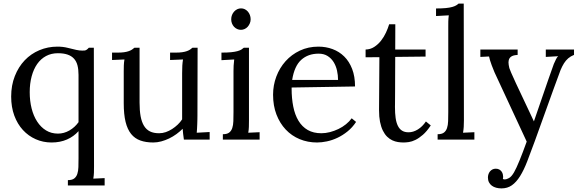

<svg xmlns="http://www.w3.org/2000/svg" viewBox="-20 -775 3211 1066"><path d="M502 148.9Q502 168.9 501.5 184.3Q501 199.7 498 216.8L561 213.9V254.9H356.9V225.1Q379.9 225.1 391.8 216.1Q403.8 207 409.2 190.9Q414.6 174.8 415.3 152.3Q416 129.9 416 103V-46.9Q389.6 -17.1 351.8 -0.5Q314 16.1 266.1 16.1Q219.2 16.1 178.5 -2Q137.7 -20 107.2 -53.2Q76.7 -86.4 59.3 -133.5Q42 -180.7 42 -238.8Q42 -301.3 62.3 -352.5Q82.5 -403.8 117.2 -440.2Q151.9 -476.6 198.7 -496.3Q245.6 -516.1 298.8 -516.1Q329.6 -516.1 355.5 -509.5Q381.3 -502.9 403.3 -498Q421.4 -494.1 436.5 -494.1Q439.5 -494.1 449.7 -494.6Q460 -495.1 473.1 -509.8H501ZM301.8 -33.2Q335 -33.2 365.2 -50.5Q395.5 -67.9 416 -96.7V-358.9Q416 -389.2 410.2 -411.9Q404.3 -434.6 390.6 -449.5Q377 -464.4 355.2 -471.9Q333.5 -479.5 301.3 -479.5Q264.6 -479.5 235.6 -463.9Q206.5 -448.2 186.5 -419.7Q166.5 -391.1 155.8 -351.3Q145 -311.5 145 -263.2Q145 -214.8 155.5 -173.1Q166 -131.3 186.3 -100.1Q206.5 -68.8 235.6 -51Q264.6 -33.2 301.8 -33.2Z M991.2 -368.7Q991.2 -393.1 992.2 -410.4Q993.2 -427.7 996.1 -444.8L924.3 -441.9V-482.9H955.1Q976.6 -482.9 991.7 -485.1Q1006.8 -487.3 1017.6 -491.2Q1028.3 -495.1 1035.4 -499.8Q1042.5 -504.4 1048.3 -509.8H1077.1L1076.2 -131.8Q1076.2 -124 1075.9 -112.1Q1075.7 -100.1 1075.2 -87.2Q1074.7 -74.2 1074 -61.3Q1073.2 -48.3 1072.3 -38.1L1144 -42V0H1001Q998.5 -17.1 996.8 -31.5Q995.1 -45.9 994.1 -60.1Q978.5 -44.4 959.5 -30.5Q940.4 -16.6 919.2 -6.3Q897.9 3.9 875.5 10Q853 16.1 831.1 16.1Q790 16.1 759.3 5.1Q728.5 -5.9 708 -31.2Q687.5 -56.6 677.2 -98.4Q667 -140.1 667 -202.1V-379.9Q667 -395.5 667.5 -411.6Q668 -427.7 670.9 -444.8L602.1 -441.9V-482.9H633.3Q654.3 -482.9 669.4 -485.1Q684.6 -487.3 695.3 -491.2Q706.1 -495.1 713.1 -499.8Q720.2 -504.4 726.1 -509.8H754.9V-205.1Q754.9 -161.6 760.7 -129.6Q766.6 -97.7 779.5 -76.4Q792.5 -55.2 813 -45.2Q833.5 -35.2 863.3 -35.2Q882.3 -35.2 900.6 -41.5Q918.9 -47.9 935.5 -58.6Q952.1 -69.3 966.6 -83Q981 -96.7 991.2 -112.3Z M1276.4 -379.9Q1276.4 -395.5 1277.1 -410.2Q1277.8 -424.8 1280.3 -444.8L1209.5 -440.9V-482.9Q1242.2 -482.9 1263.7 -485.1Q1285.2 -487.3 1298.8 -491.2Q1312.5 -495.1 1320.1 -499.8Q1327.6 -504.4 1333.5 -509.8H1362.3V-106Q1362.3 -85.9 1361.8 -70.6Q1361.3 -55.2 1358.4 -38.1L1421.4 -41V0H1217.3V-29.8Q1240.2 -29.8 1252.2 -38.8Q1264.2 -47.9 1269.5 -64Q1274.9 -80.1 1275.6 -102.5Q1276.4 -125 1276.4 -151.9ZM1371.6 -668Q1371.6 -655.8 1366.9 -645Q1362.3 -634.3 1355 -626.2Q1347.7 -618.2 1337.9 -613.8Q1328.1 -609.4 1317.4 -609.4Q1306.6 -609.4 1296.9 -613.8Q1287.1 -618.2 1279.5 -626.2Q1272 -634.3 1267.8 -645Q1263.7 -655.8 1263.7 -668Q1263.7 -680.7 1268.1 -691.7Q1272.5 -702.6 1280 -710.9Q1287.6 -719.2 1297.4 -723.9Q1307.1 -728.5 1318.4 -728.5Q1329.6 -728.5 1339.1 -723.9Q1348.6 -719.2 1356 -710.9Q1363.3 -702.6 1367.4 -691.7Q1371.6 -680.7 1371.6 -668Z M1749 -477.1Q1690.4 -477.1 1652.3 -442.6Q1614.3 -408.2 1602.1 -331.1H1856.9Q1856.9 -357.4 1851.1 -383.5Q1845.2 -409.7 1832.3 -430.4Q1819.3 -451.2 1798.8 -464.1Q1778.3 -477.1 1749 -477.1ZM1951.2 -294.9 1599.1 -289.1V-283.2Q1599.1 -229 1608.2 -183.3Q1617.2 -137.7 1637.2 -104.5Q1657.2 -71.3 1688.7 -53.2Q1720.2 -35.2 1764.2 -35.2Q1787.6 -35.2 1812 -41.5Q1836.4 -47.9 1859.1 -58.8Q1881.8 -69.8 1900.9 -85.2Q1919.9 -100.6 1932.6 -118.2L1957 -98.1Q1936.5 -66.9 1909.4 -45.2Q1882.3 -23.4 1853.3 -9.8Q1824.2 3.9 1794.9 10Q1765.6 16.1 1740.2 16.1Q1688.5 16.1 1643.8 -2.4Q1599.1 -21 1566.4 -55.7Q1533.7 -90.3 1514.9 -139.2Q1496.1 -188 1496.1 -249Q1496.1 -301.8 1514.2 -349.9Q1532.2 -397.9 1565.4 -435.1Q1598.6 -472.2 1645 -494.1Q1691.4 -516.1 1748 -516.1Q1789.6 -516.1 1826.4 -502.4Q1863.3 -488.8 1891.1 -461.4Q1918.9 -434.1 1935.1 -392.3Q1951.2 -350.6 1951.2 -294.9Z M2009.8 -500Q2036.1 -500.5 2057.6 -514.4Q2079.1 -528.3 2095.5 -549.1Q2111.8 -569.8 2123 -594.2Q2134.3 -618.7 2140.6 -640.1H2174.8Q2174.8 -600.1 2174.6 -565.4Q2174.3 -530.8 2174.3 -500H2342.8V-460.9L2174.3 -459Q2173.8 -394 2173.8 -348.1Q2173.8 -302.2 2173.6 -271.5Q2173.3 -240.7 2173.3 -222.9Q2173.3 -205.1 2173.1 -195.8Q2172.9 -186.5 2172.9 -183.8Q2172.9 -181.2 2172.9 -180.7Q2172.9 -146.5 2176.5 -120.4Q2180.2 -94.2 2189 -76.4Q2197.8 -58.6 2212.2 -49.6Q2226.6 -40.5 2248.5 -40.5Q2274.4 -40.5 2299.8 -56.2Q2325.2 -71.8 2344.7 -100.6L2371.6 -78.6Q2349.6 -45.4 2327.9 -26.6Q2306.2 -7.8 2286.6 1.7Q2267.1 11.2 2250.2 13.7Q2233.4 16.1 2220.7 16.1Q2205.6 16.1 2189.7 13.7Q2173.8 11.2 2158.4 4.2Q2143.1 -2.9 2129.6 -15.9Q2116.2 -28.8 2106 -49.3Q2095.7 -69.8 2089.8 -99.1Q2084.5 -126 2084.5 -162.6V-168.5L2086.4 -457.5L2009.8 -457Z M2468.8 -625Q2468.8 -640.6 2469 -655.3Q2469.2 -669.9 2471.7 -689.9L2400.9 -686V-728Q2433.6 -728 2455.3 -730.2Q2477.1 -732.4 2490.7 -736.3Q2504.4 -740.2 2512.2 -744.9Q2520 -749.5 2525.9 -754.9H2554.7L2555.7 -106Q2555.7 -85.9 2554.7 -70.6Q2553.7 -55.2 2550.8 -38.1L2613.8 -41V0H2409.7V-29.8Q2432.6 -29.8 2444.6 -38.8Q2456.5 -47.9 2461.9 -64Q2467.3 -80.1 2468 -102.5Q2468.8 -125 2468.8 -151.9Z M2772 218.8Q2777.3 221.2 2783.2 221.2Q2792 221.2 2805.9 213.6Q2819.8 206.1 2834 181.6Q2846.7 159.7 2864.5 116Q2882.3 72.3 2904.3 11.2Q2734.9 -351.6 2725.6 -373.5Q2716.3 -395.5 2710.2 -412.1Q2704.1 -428.7 2700.4 -440.9Q2696.8 -453.1 2695.3 -461.4L2647 -459V-500H2854V-470.2L2849.6 -469.7Q2828.6 -468.3 2817.6 -460.4Q2806.6 -452.6 2804.2 -438.5Q2803.2 -434.1 2803.2 -428.7Q2803.2 -416.5 2807.9 -397Q2812.5 -377.4 2944.3 -101.1Q3048.3 -404.3 3054.9 -419.9Q3061.5 -435.5 3067.6 -447.3Q3073.7 -459 3079.1 -462.9L3010.3 -459V-500H3167V-470.2Q3148.4 -462.9 3135 -451.4Q3121.6 -439.9 3111.3 -423.6Q3101.1 -407.2 3092.3 -386.2Q3083.5 -365.2 2949.2 8.8Q2926.3 71.8 2907.2 120.8Q2888.2 169.9 2867.4 203.1Q2846.7 236.3 2822 253.7Q2797.4 271 2764.2 271Q2748.5 271 2734.9 267.3Q2721.2 263.7 2710.9 256.1Q2700.7 248.5 2694.8 237.1Q2689 225.6 2689 210.4Q2689 201.2 2691.9 192.4Q2694.8 183.6 2700.4 176.8Q2706.1 169.9 2714.1 165.8Q2722.2 161.6 2731.9 161.6Q2743.7 161.6 2751.7 166Q2759.8 170.4 2764.6 177.2Q2769.5 184.1 2771.5 191.7Q2773.4 199.2 2773.4 205.1Q2773.4 208 2773.2 211.7Q2772.9 215.3 2772 218.8Z"/></svg>

Font: DimaThulth2
Style: Regular
Weight: 400
Designer: R.Balvardi
Foundry: R.Balvardi (R.Balvardi@gmail.com)
Version: Version 1.00;November 13, 2018;FontCreator 11.5.0.2427 64-bi